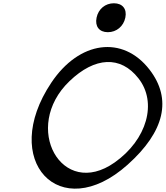

<svg xmlns="http://www.w3.org/2000/svg" viewBox="-20 -1132 1014 1175"><path d="M294 -626C-25 -150 345 248 761 -124C988 -327 1034 -526 895 -706C731 -918 465 -882 294 -626ZM405 -635C561 -785 718 -792 827 -653C944 -505 880 -278 682 -138C358 91 111 -353 405 -635ZM571 -1024C560 -971 587 -935 640 -935C693 -935 736 -971 747 -1024C758 -1077 730 -1112 677 -1112C624 -1112 582 -1077 571 -1024Z"/></svg>

Font: Venom Sans
Style: Obl
Weight: 400
Version: Version 1.001